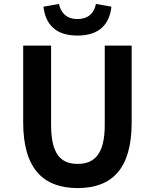

<svg xmlns="http://www.w3.org/2000/svg" viewBox="-20 -943 788 977"><path d="M374 -762C483 -762 537 -817 547 -909L468 -923C460 -876 428 -846 374 -846C320 -846 290 -876 280 -923L201 -909C212 -817 265 -762 374 -762ZM375 14C549 14 650 -83 650 -320V-711H513V-307C513 -158 460 -109 375 -109C290 -109 240 -158 240 -307V-711H98V-320C98 -83 202 14 375 14Z"/></svg>

Font: Spoqa Han Sans Neo Bold
Style: Bold
Weight: 700
Designer: [Spoqa Han Sans Neo] Dong-huui Kim  Younghwa Kang  Yujin Lee  [Noto Sans] Ryoko NISHIZUKA  (kana & ideographs); Paul D. 
Foundry: Spoqa (http://www.spoqa-han-sans.com)
Version: Version 1.100;hotconv 1.0.109;makeotfexe 2.5.65596